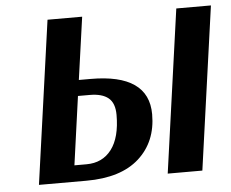

<svg xmlns="http://www.w3.org/2000/svg" viewBox="-48 -706 916 762"><g transform="rotate(-5 409.5 -325.0)"><path d="M77 0 168 -650H306L271 -401H318Q549 -401 549 -240Q549 -131 476.5 -65.5Q404 0 266 0ZM309 -338H262L224 -65H272Q336 -65 372 -112.5Q408 -160 408 -250Q408 -297 383 -317.5Q358 -338 309 -338ZM819 -650 728 0H590L681 -650Z"/></g></svg>

Font: Arsenal
Style: Bold Italic
Weight: 700
Italic angle: -9°
Designer: Andrij Shevchenko
Foundry: Stairsfor.com
Version: Version 1.000